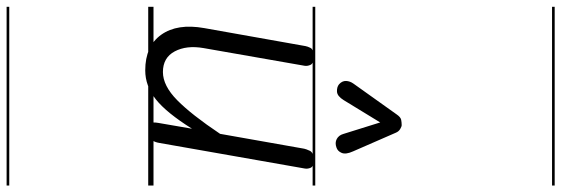

<svg xmlns="http://www.w3.org/2000/svg" viewBox="-584 -692 1698 581"><g transform="rotate(90 265.5 -401.0)"><path d="M187.5 9Q114 9 79.5 -39.5Q45 -88 59.5 -169.5L114 -476Q115 -482 119.5 -491.2Q124 -500.5 147.5 -500.5Q166.5 -500.5 170.8 -491Q175 -481.5 173.5 -473L120 -167.5Q111 -116 130 -80.2Q149 -44.5 192.5 -44.5Q234 -44.5 278 -88Q322 -131.5 379.5 -217.5L424.5 -472Q425.5 -477.5 430.8 -489Q436 -500.5 459 -500.5Q478.5 -500.5 482.2 -491.5Q486 -482.5 484.5 -474L407 -33.5Q405 -21.5 400.2 -14Q395.5 -6.5 387 -3.2Q378.5 0 365 0Q351 0 347.2 -7Q343.5 -14 346.5 -31L364 -132.5Q315.5 -55 275 -23Q234.5 9 187.5 9ZM187.5 9Q114 9 79.5 -39.5Q45 -88 59.5 -169.5L114 -476Q115 -482 119.5 -491.2Q124 -500.5 147.5 -500.5Q166.5 -500.5 170.8 -491Q175 -481.5 173.5 -473L120 -167.5Q111 -116 130 -80.2Q149 -44.5 192.5 -44.5Q234 -44.5 278 -88Q322 -131.5 379.5 -217.5L424.5 -472Q425.5 -477.5 430.8 -489Q436 -500.5 459 -500.5Q478.5 -500.5 482.2 -491.5Q486 -482.5 484.5 -474L407 -33.5Q405 -21.5 400.2 -14Q395.5 -6.5 387 -3.2Q378.5 0 365 0Q351 0 347.2 -7Q343.5 -14 346.5 -31L364 -132.5Q315.5 -55 275 -23Q234.5 9 187.5 9ZM420.5 -569.5Q406.5 -564.5 395.2 -570.5Q384 -576.5 380 -590L345 -702L277.5 -591.5Q265.5 -572 251.8 -571.2Q238 -570.5 229.5 -577.5Q219 -587 219.5 -598.8Q220 -610.5 227.5 -621L320.5 -751.5Q329 -764 337.2 -765.5Q345.5 -767 353 -767Q357.5 -767 365 -762.5Q372.5 -758 376 -749.5L432.5 -620Q442.5 -598 437.2 -585.5Q432 -573 420.5 -569.5ZM-5 420.5H536V428.5H-5ZM-5 -16H536V0H-5ZM-5 -505.5H536V-497.5H-5ZM-5 -1230H536V-1222H-5Z"/></g></svg>

Font: Edu VIC WA NT Pre Guide
Style: Regular
Weight: 400
Designer: Tina and Corey Anderson, Eben Sorkin, Mirko Velimirovic
Foundry: Google for Education
Version: Version 1.000